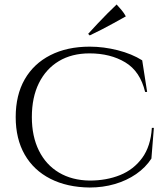

<svg xmlns="http://www.w3.org/2000/svg" viewBox="-20 -822 745 856"><path d="M666 -252 655 -115Q629 -75 587 -46Q545 -17 492 -1.5Q439 14 380 14Q279 13 204.5 -25Q130 -63 90 -133Q50 -203 50 -300Q50 -398 90 -468Q130 -538 204.5 -576Q279 -614 380 -614Q442 -614 505 -598Q568 -582 614 -553L636 -412H627Q605 -504 538.5 -544Q472 -584 379 -584Q300 -584 242.5 -549.5Q185 -515 153.5 -451.5Q122 -388 122 -300Q122 -214 153.5 -150.5Q185 -87 243 -52.5Q301 -18 380 -17Q455 -17 515.5 -41.5Q576 -66 614 -118Q652 -170 657 -252ZM373 -671Q394 -694 415 -716.5Q436 -739 457.5 -760.5Q479 -782 500 -802Q511 -790 522 -777Q533 -764 541 -749Q514 -734 487 -719Q460 -704 433.5 -690.5Q407 -677 380 -664Z"/></svg>

Font: Cinzel
Style: Regular
Weight: 400
Designer: Natanael Gama
Version: Version 2.000